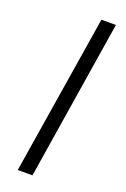

<svg xmlns="http://www.w3.org/2000/svg" viewBox="-139 -751 521 797"><g transform="rotate(20 121.5 -352.5)"><path d="M51 0 164 -705H228L116 0Z"/></g></svg>

Font: Nunito Sans 7pt Condensed Light
Style: Italic
Weight: 300
Width: 3
Italic angle: -9°
Designer: Vernon Adams
Foundry: Vernon Adams
Version: Version 3.101;gftools[0.9.27]